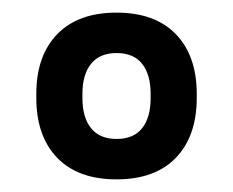

<svg xmlns="http://www.w3.org/2000/svg" viewBox="-20 -672 369 304"><path d="M164.5 -388Q103.5 -388 70.5 -422.2Q37.5 -456.5 37.5 -517V-523.5Q37.5 -583.5 70.5 -617.8Q103.5 -652 164.5 -652Q225.5 -652 258.5 -617.8Q291.5 -583.5 291.5 -523.5V-517Q291.5 -456.5 258.5 -422.2Q225.5 -388 164.5 -388ZM164.5 -452Q191.5 -452 205 -469Q218.5 -486 218.5 -516.5V-523.5Q218.5 -554 205 -571Q191.5 -588 164.5 -588Q138 -588 124.2 -571Q110.5 -554 110.5 -523.5V-516.5Q110.5 -486 124.2 -469Q138 -452 164.5 -452Z"/></svg>

Font: Anek Bangla Medium
Style: Regular
Weight: 500
Designer: Sulekha Rajkumar (Bangla), Yesha Goshar (Latin)
Foundry: Ek Type
Version: Version 1.003